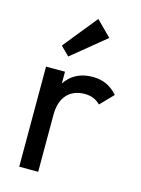

<svg xmlns="http://www.w3.org/2000/svg" viewBox="-114 -814 647 880"><g transform="rotate(15 209.5 -374.0)"><path d="M152 -546 312 -677 241 -748 111 -587ZM66 0H156V-271C156 -357 203 -400 270 -400C301 -400 324 -391 345 -370L404 -431C371 -469 333 -485 285 -485C227 -485 183 -461 156 -419V-475H66Z"/></g></svg>

Font: Outfit
Style: Regular
Weight: 400
Designer: Rodrigo Fuenzalida
Foundry: fragTYPE
Version: Version 1.100;gftools[0.9.27]